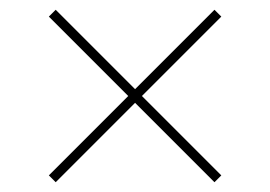

<svg xmlns="http://www.w3.org/2000/svg" viewBox="-20 -545 553 393"><path d="M94 -172 80 -186 249 -355V-342L80 -511L94 -525L263 -356H250L419 -525L433 -511L264 -342V-355L433 -186L419 -172L250 -341H263Z"/></svg>

Font: Bitter Thin
Style: Regular
Weight: 100
Designer: Sol Matas, and Bitter project Authors
Foundry: Sol Matas
Version: Version 2.002